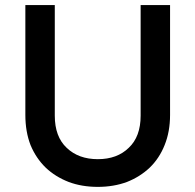

<svg xmlns="http://www.w3.org/2000/svg" viewBox="-20 -730 771 758"><path d="M366.2 7.8Q302.7 7.8 251 -11.7Q198.2 -32.2 160.2 -68.4Q122.1 -105.5 100.6 -157.2Q80.1 -210 80.1 -276.4Q80.1 -420.9 80.1 -710Q109.4 -710 196.3 -710Q196.3 -600.6 196.3 -273.4Q196.3 -190.4 243.2 -146.5Q290 -101.6 366.2 -101.6Q442.4 -101.6 488.3 -146.5Q535.2 -190.4 535.2 -273.4Q535.2 -418.9 535.2 -710Q564.5 -710 651.4 -710Q651.4 -601.6 651.4 -276.4Q651.4 -210 629.9 -157.2Q609.4 -105.5 571.3 -68.4Q533.2 -32.2 481.4 -11.7Q428.7 7.8 366.2 7.8Z"/></svg>

Font: SSportsD
Style: Medium
Weight: 400
Designer: Swiss Typefaces
Version: Version 1.000